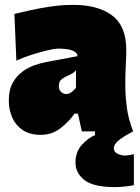

<svg xmlns="http://www.w3.org/2000/svg" viewBox="-20 -538 573 786"><path d="M147 14Q102 14 73 -5.5Q44 -25 30 -57Q16 -89 16 -126Q16 -170.5 32.2 -199.2Q48.5 -228 73 -245.5Q97.5 -263 123.5 -271.8Q149.5 -280.5 169 -284L297 -308Q298 -321 279.2 -330Q260.5 -339 216 -339Q205 -339 175.5 -332.2Q146 -325.5 110.8 -314.2Q75.5 -303 47 -290L39 -481Q64.5 -487 103 -495.8Q141.5 -504.5 187.2 -511.2Q233 -518 281 -518Q381 -518 439 -474.8Q497 -431.5 497 -333Q497 -307 495 -271.5Q493 -236 493 -212V-190Q493 -147.5 499 -99.8Q505 -52 525 0H315L299 -73H285Q265 -42.5 229 -14.2Q193 14 147 14ZM251 -153Q261.5 -153 272.2 -160.5Q283 -168 291 -179V-250Q285 -243.5 277.2 -238.2Q269.5 -233 253 -226Q242 -221.5 231.5 -212.8Q221 -204 221 -186Q221 -169 230.8 -161Q240.5 -153 251 -153ZM452 228Q362 228 325.5 199Q289 170 289 128Q289 83.5 314.8 55.2Q340.5 27 369 15V-27L480 -41L525 0Q488.5 18.5 467.2 35.5Q446 52.5 446 69Q446 94.5 491 99Q504 98 513.5 96.2Q523 94.5 528 93V220Q516 223 492.2 225.5Q468.5 228 452 228Z"/></svg>

Font: Commissioner Flair Black
Style: Regular
Weight: 900
Designer: Kostas Bartsokas
Foundry: Kostas Bartsokas
Version: Version 1.000; ttfautohint (v1.8.3)